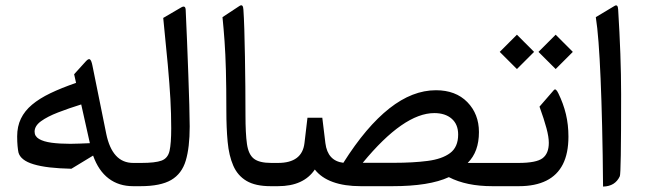

<svg xmlns="http://www.w3.org/2000/svg" viewBox="-20 -704 2440 726"><path d="M246.1 -160.2Q205.6 -160.2 175 -164.3Q144.5 -168.5 127.7 -178.5Q110.8 -188.5 110.8 -206.1Q110.8 -228 135 -245.6Q159.2 -263.2 199.5 -278.8Q239.7 -294.4 287.1 -309.1L319.8 -162.6Q302.2 -162.1 282.7 -161.1Q263.2 -160.2 246.1 -160.2ZM499 0Q510.7 0 510.7 -37.6V-49.8Q510.7 -87.9 499 -87.9H483.9Q443.8 -87.9 418.5 -115.5Q393.1 -143.1 381.8 -197.8L329.6 -455.6Q325.7 -475.6 320.1 -479.5Q314.5 -483.4 304.2 -471.7L260.3 -423.3L267.6 -390.6Q212.4 -371.6 170.7 -351.6Q128.9 -331.5 101.1 -308.1Q73.2 -284.7 59.1 -255.4Q44.9 -226.1 44.9 -188.5Q44.9 -167.5 46.4 -151.9Q47.9 -136.2 49.8 -127.4Q53.7 -112.8 67.9 -101.6Q82 -90.3 107.2 -82.8Q132.3 -75.2 168 -71Q203.6 -66.9 250 -65.9L332 -115.7Q352.5 -58.1 390.9 -29.1Q429.2 0 483.4 0Z M493.7 -87.9Q466.8 -87.9 466.8 -49.8V-37.6Q466.8 0 493.7 0H511.2Q586.9 0 627.2 -23.4Q667.5 -46.9 682.4 -96.7Q697.3 -146.5 697.3 -225.6Q697.3 -256.3 695.8 -307.9Q694.3 -359.4 692.1 -421.6Q689.9 -483.9 687.3 -547.6Q684.6 -611.3 682.1 -667Q681.6 -676.3 677.2 -678.5Q672.9 -680.7 664.1 -675.3L597.2 -636.2Q607.9 -532.2 614.5 -459Q621.1 -385.7 624.3 -329.6Q627.4 -273.4 627.4 -219.2Q627.4 -161.6 621.1 -133.5Q614.7 -105.5 590.8 -96.7Q566.9 -87.9 514.2 -87.9Z M908.2 -269.5Q908.2 -318.4 907.7 -376Q907.2 -433.6 906.2 -490.2Q905.3 -546.9 903.8 -593.8Q902.3 -640.6 900.4 -667.5Q899.9 -678.7 896.2 -682.4Q892.6 -686 885.7 -681.6L821.3 -639.2Q825.7 -595.2 829.1 -547.9Q832.5 -500.5 834.2 -438Q835.9 -375.5 835.9 -284.7Q835.9 -220.2 840.8 -167.7Q845.7 -115.2 862.1 -77.6Q878.4 -40 912.1 -20Q945.8 0 1003.4 0H1020Q1031.7 0 1031.7 -37.6V-49.8Q1031.7 -87.9 1020 -87.9H1005.9Q960.4 -87.9 939.9 -104Q919.4 -120.1 913.8 -159.7Q908.2 -199.2 908.2 -269.5Z M1351.6 -88.4Q1429.2 -182.6 1496.8 -229.5Q1564.5 -276.4 1622.1 -276.4Q1663.6 -276.4 1688 -255.1Q1712.4 -233.9 1712.4 -195.3Q1712.4 -147.9 1681.9 -125.2Q1651.4 -102.5 1596.7 -95.5Q1542 -88.4 1469.2 -88.4ZM1628.4 -362.8Q1584 -362.8 1540 -345.7Q1496.1 -328.6 1452.4 -294.2Q1408.7 -259.8 1365.2 -208.5Q1321.8 -157.2 1278.3 -88.4Q1218.8 -95.7 1210.4 -162.6L1198.7 -258.8H1142.6L1131.3 -163.1Q1122.6 -87.9 1031.2 -87.9H1014.6Q987.8 -87.9 987.8 -49.8V-37.6Q987.8 0 1014.6 0H1030.8Q1080.1 0 1114.7 -15.9Q1149.4 -31.7 1170.4 -63Q1194.8 -31.7 1238.5 -15.9Q1282.2 0 1344.2 0H1463.4Q1533.2 0 1586.7 -8.5Q1640.1 -17.1 1677.2 -34.2Q1710.4 -17.1 1751.5 -8.5Q1792.5 0 1842.3 0H1866.7Q1878.4 0 1878.4 -37.6V-49.8Q1878.4 -87.9 1866.7 -87.9H1748.5Q1770 -109.4 1780.5 -138.4Q1791 -167.5 1791 -204.6Q1791 -272.9 1747.1 -317.9Q1703.1 -362.8 1628.4 -362.8Z M2129.4 -187.5Q2129.4 -232.4 2119.9 -272.2Q2110.4 -312 2091.3 -351.1Q2086.4 -361.3 2082.3 -364.5Q2078.1 -367.7 2074.2 -363.3L2020 -300.8Q2037.6 -252 2046.4 -219Q2055.2 -186 2055.2 -164.1Q2055.2 -123.5 2031.5 -105.7Q2007.8 -87.9 1940.4 -87.9H1860.8Q1834 -87.9 1834 -49.8V-37.6Q1834 0 1860.8 0H1941.9Q2003.9 0 2045.7 -20.8Q2087.4 -41.5 2108.4 -83Q2129.4 -124.5 2129.4 -187.5ZM2081.1 -572.8 2016.1 -507.8 2081.1 -442.9 2146 -507.8ZM1934.6 -572.8 1869.6 -507.8 1934.6 -442.9 1999.5 -507.8Z M2232.9 -639.2Q2238.8 -602.1 2243.2 -544.2Q2247.6 -486.3 2251 -406.7Q2254.4 -327.1 2256.8 -225.6Q2259.3 -124 2260.3 1.5Q2283.2 1 2299.1 -8.8Q2314.9 -18.6 2323.7 -37.6Q2326.2 -42.5 2327.4 -117.4Q2328.6 -192.4 2328.6 -347.7Q2328.6 -421.4 2325.7 -501.2Q2322.8 -581.1 2317.4 -668Q2316.9 -678.7 2313.5 -682.1Q2310.1 -685.5 2303.7 -681.6Z"/></svg>

Font: Literata
Style: Regular
Weight: 400
Designer: Latin by Veronika Burian and Jose Scaglione. Greek by Irene Vlachou. Cyrillic by Vera Evstafieva.
Foundry: TypeTogether
Version: Version 3.002